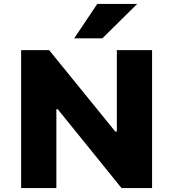

<svg xmlns="http://www.w3.org/2000/svg" viewBox="-20 -961 885 981"><path d="M88 0V-705H231L569 -289H577V-705H757V0H601L275 -403H268V0ZM359 -765 477 -941H681L503 -765Z"/></svg>

Font: Nunito Sans 6pt Black
Style: Regular
Weight: 900
Version: Version 3.101;gftools[0.9.27]